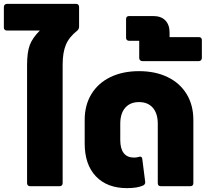

<svg xmlns="http://www.w3.org/2000/svg" viewBox="-33 -963 1079 993"><path d="M361 -943Q368 -943 372 -938.5Q376 -934 376 -927V-825Q376 -813 367 -805Q325 -772 308 -732Q291 -692 291 -628V-16Q291 -9 287 -4.5Q283 0 276 0H122Q115 0 111 -4.5Q107 -9 107 -16V-626Q107 -693 121 -730Q135 -767 173 -805H3Q-4 -805 -8.5 -809Q-13 -813 -13 -820V-927Q-13 -934 -8.5 -938.5Q-4 -943 3 -943Z M405 -221V-343Q405 -419 439.5 -476Q474 -533 537.5 -564Q601 -595 686 -595Q771 -595 834.5 -564Q898 -533 932.5 -476Q967 -419 967 -343V-16Q967 0 951 0H799Q783 0 783 -16V-323Q783 -376 757.5 -405.5Q732 -435 686 -435Q640 -435 614.5 -405.5Q589 -376 589 -323V-239Q589 -194 607 -171Q625 -148 660 -148Q674 -148 687 -152L691 -153Q702 -153 703 -140L718 -22V-19Q718 -10 708 -4Q678 10 624 10Q521 10 463 -51Q405 -112 405 -221Z M996 -771Q1003 -771 1007 -767Q1011 -763 1011 -756V-663Q1011 -656 1006.5 -651.5Q1002 -647 996 -647H703Q696 -647 691.5 -651.5Q687 -656 687 -663V-752H635Q628 -752 623.5 -756Q619 -760 619 -767V-864Q619 -880 635 -880H760Q800 -880 822 -857.5Q844 -835 844 -795V-771Z"/></svg>

Font: LINE Seed Sans TH App ExtraBold
Style: Regular
Weight: 800
Designer: Dalton Maag Ltd | Thai characters by Cadson Demak Co.,Ltd.
Foundry: Dalton Maag Ltd
Version: Version 1.003